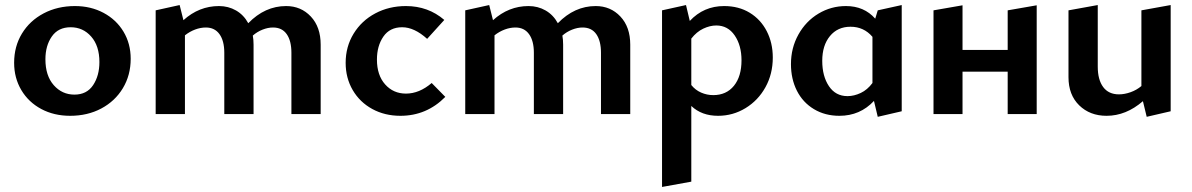

<svg xmlns="http://www.w3.org/2000/svg" viewBox="-20 -452 4723 761"><path d="M36 -203Q36 -268 67 -319Q98 -370 153 -399Q208 -428 277 -428Q340 -428 390.5 -401Q441 -374 469.5 -326.5Q498 -279 498 -219Q498 -154 467 -102.5Q436 -51 381.5 -22Q327 7 258 7Q194 7 143.5 -20Q93 -47 64.5 -95Q36 -143 36 -203ZM374 -206Q374 -270 341.5 -307Q309 -344 260 -344Q211 -344 185.5 -307.5Q160 -271 160 -217Q160 -152 193 -114.5Q226 -77 275 -77Q324 -77 349 -114.5Q374 -152 374 -206Z M1251 -275V0H1135V-243Q1135 -290 1116.5 -316.5Q1098 -343 1062 -343Q1042 -343 1020.5 -334.5Q999 -326 982 -311Q985 -295 985 -275V0H869V-243Q869 -290 850 -316.5Q831 -343 796 -343Q775 -343 753.5 -335Q732 -327 713 -312V0H597V-411L692 -432L707 -372Q769 -428 848 -428Q885 -428 915.5 -410.5Q946 -393 964 -360Q1030 -428 1114 -428Q1173 -428 1212 -386.5Q1251 -345 1251 -275Z M1350 -203Q1350 -267 1381.5 -318.5Q1413 -370 1467.5 -399Q1522 -428 1589 -428Q1677 -428 1741 -373L1673 -298Q1622 -344 1574 -344Q1525 -344 1499.5 -307Q1474 -270 1474 -216Q1474 -154 1506.5 -117.5Q1539 -81 1589 -81Q1642 -81 1691 -123L1745 -68Q1671 7 1567 7Q1505 7 1455.5 -20Q1406 -47 1378 -95Q1350 -143 1350 -203Z M2478 -275V0H2362V-243Q2362 -290 2343.5 -316.5Q2325 -343 2289 -343Q2269 -343 2247.5 -334.5Q2226 -326 2209 -311Q2212 -295 2212 -275V0H2096V-243Q2096 -290 2077 -316.5Q2058 -343 2023 -343Q2002 -343 1980.5 -335Q1959 -327 1940 -312V0H1824V-411L1919 -432L1934 -372Q1996 -428 2075 -428Q2112 -428 2142.5 -410.5Q2173 -393 2191 -360Q2257 -428 2341 -428Q2400 -428 2439 -386.5Q2478 -345 2478 -275Z M3043 -224Q3043 -159 3014 -106.5Q2985 -54 2935 -23.5Q2885 7 2826 7Q2761 7 2720 -32V268L2604 289V-411L2699 -432L2714 -369Q2769 -428 2850 -428Q2908 -428 2951.5 -401.5Q2995 -375 3019 -328.5Q3043 -282 3043 -224ZM2919 -213Q2919 -272 2892 -311.5Q2865 -351 2819 -351Q2794 -351 2767.5 -338.5Q2741 -326 2720 -299V-115Q2736 -95 2759 -85Q2782 -75 2807 -75Q2859 -75 2889 -112Q2919 -149 2919 -213Z M3554 -432V-11L3459 11L3444 -52Q3389 7 3307 7Q3250 7 3206 -19.5Q3162 -46 3138.5 -92.5Q3115 -139 3115 -198Q3115 -262 3144.5 -315Q3174 -368 3224 -398Q3274 -428 3333 -428Q3405 -428 3449 -378L3459 -411ZM3438 -123V-306Q3404 -346 3351 -346Q3300 -346 3269.5 -309Q3239 -272 3239 -211Q3239 -150 3265.5 -110.5Q3292 -71 3339 -71Q3365 -71 3391.5 -83.5Q3418 -96 3438 -123Z M4089 -431V0H3974V-168H3795V0H3680V-411L3795 -431V-254H3974V-411Z M4620 -432V-11L4525 11L4510 -51Q4443 7 4366 7Q4300 7 4257.5 -34.5Q4215 -76 4215 -146V-411L4331 -432V-188Q4331 -136 4352.5 -107Q4374 -78 4415 -78Q4437 -78 4461 -86.5Q4485 -95 4504 -111V-411Z"/></svg>

Font: Ysabeau Infant
Style: Bold
Weight: 700
Designer: Christian Thalmann (Catharsis Fonts)
Version: Version 0.003